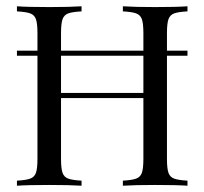

<svg xmlns="http://www.w3.org/2000/svg" viewBox="-20 -591 650 611"><path d="M511.3 -485.5V-429.8H576.6V-413.7H511.3V-85.5Q511.3 -54.8 516.1 -41.1Q521 -27.4 534.3 -22.6Q547.6 -17.7 576.6 -16.1V0Q542.7 -2.4 473.4 -2.4Q408.1 -2.4 371 0V-16.1Q400 -17.7 413.3 -22.6Q426.6 -27.4 431.5 -41.1Q436.3 -54.8 436.3 -85.5V-279H174.2V-85.5Q174.2 -54.8 179 -41.1Q183.9 -27.4 197.2 -22.6Q210.5 -17.7 239.5 -16.1V0Q202.4 -2.4 137.1 -2.4Q67.7 -2.4 33.9 0V-16.1Q62.9 -17.7 76.2 -22.6Q89.5 -27.4 94.4 -41.1Q99.2 -54.8 99.2 -85.5V-413.7H33.9V-429.8H99.2V-485.5Q99.2 -516.1 94.4 -529.8Q89.5 -543.5 76.2 -548.4Q62.9 -553.2 33.9 -554.8V-571Q67.7 -568.5 137.1 -568.5Q201.6 -568.5 239.5 -571V-554.8Q210.5 -553.2 197.2 -548.4Q183.9 -543.5 179 -529.8Q174.2 -516.1 174.2 -485.5V-429.8H436.3V-485.5Q436.3 -516.1 431.5 -529.8Q426.6 -543.5 413.3 -548.4Q400 -553.2 371 -554.8V-571Q408.1 -568.5 473.4 -568.5Q542.7 -568.5 576.6 -571V-554.8Q547.6 -553.2 534.3 -548.4Q521 -543.5 516.1 -529.8Q511.3 -516.1 511.3 -485.5ZM436.3 -413.7H174.2V-295.2H436.3Z"/></svg>

Font: Playfair Display
Style: Regular
Weight: 400
Designer: Claus Eggers Sørensen
Foundry: Claus Eggers Sørensen
Version: Version 1.005; ttfautohint (v1.2) -l 10 -r 42 -G 200 -x 21 -